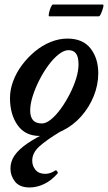

<svg xmlns="http://www.w3.org/2000/svg" viewBox="-20 -586 476 846"><path d="M155 13Q91 13 57.5 -34.5Q24 -82 24 -154Q24 -191 38 -228.5Q52 -266 77 -299.5Q102 -333 134 -359.5Q166 -386 203 -401Q240 -416 277 -416Q345 -416 379 -372.5Q413 -329 413 -263Q413 -212 393 -162.5Q373 -113 338 -73.5Q303 -34 256 -10.5Q209 13 155 13ZM165 -42Q183 -42 205 -60Q227 -78 248 -107Q269 -136 287 -171Q305 -206 315.5 -240Q326 -274 326 -302Q326 -335 315 -350Q304 -365 282 -365Q262 -365 238.5 -346.5Q215 -328 193 -298Q171 -268 153 -232.5Q135 -197 124 -162Q113 -127 113 -99Q113 -71 125.5 -56.5Q138 -42 165 -42ZM111 240Q66 240 46 214Q26 188 26 157Q26 125 44.5 98.5Q63 72 100 46.5Q137 21 192 -5H244Q183 32 152.5 60Q122 88 122 122Q122 145 136.5 162.5Q151 180 179 180Q190 180 201 176.5Q212 173 224 165Q228 163 232 169Q236 175 234 178Q206 210 174 225Q142 240 111 240ZM197 -514Q193 -514 195.5 -527Q198 -540 203.5 -553Q209 -566 213 -566H433Q438 -566 434.5 -553Q431 -540 425.5 -527Q420 -514 415 -514Z"/></svg>

Font: Junicode VF
Style: Italic
Weight: 400
Italic angle: -11°
Designer: Peter S. Baker
Version: Version 2.209